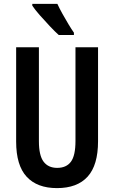

<svg xmlns="http://www.w3.org/2000/svg" viewBox="-20 -957 587 987"><path d="M484 -231Q484 -108 430.5 -49Q377 10 273 10Q171 10 117 -48.5Q63 -107 63 -229V-714H180V-231Q180 -158 204 -126Q228 -94 274 -94Q321 -94 344.5 -125.5Q368 -157 368 -232V-714H484ZM275 -937Q285 -915 300.5 -887Q316 -859 332 -832.5Q348 -806 360 -789V-777H282Q264 -793 237 -821.5Q210 -850 184.5 -879Q159 -908 146 -928V-937Z"/></svg>

Font: Noto Sans Arabic ExtCond SemBd
Style: Regular
Weight: 600
Width: 2
Designer: Monotype Design Team, Nadine Chahine, Nizar Qandah and Khaled Hosny
Foundry: Monotype Imaging Inc.
Version: Version 2.012; ttfautohint (v1.8.4.7-5d5b)